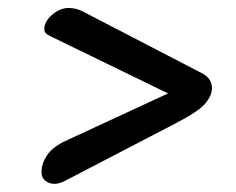

<svg xmlns="http://www.w3.org/2000/svg" viewBox="-20 -508 590 481"><path d="M84 -77Q84 -98 97.5 -118.5Q111 -139 142 -154L440 -292V-255L113 -414Q104 -418 97.5 -422.5Q91 -427 91 -435Q91 -454 110.5 -471Q130 -488 152 -488Q170 -488 186 -480L487 -324Q511 -311 511 -287Q511 -269 494.5 -249Q478 -229 420 -199L141 -54Q119 -43 101.5 -50.5Q84 -58 84 -77Z"/></svg>

Font: Alkatra SemiBold
Style: Regular
Weight: 600
Designer: Suman Bhandary
Version: Version 1.100;gftools[0.9.22]